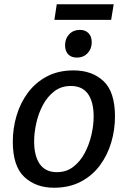

<svg xmlns="http://www.w3.org/2000/svg" viewBox="-20 -870 598 900"><path d="M325 -540Q412 -540 465.5 -489.5Q519 -439 519 -324Q519 -262 501.5 -202.5Q484 -143 448.5 -95Q413 -47 359 -18.5Q305 10 233 10Q148 10 94 -40.5Q40 -91 40 -206Q40 -268 57.5 -327.5Q75 -387 110.5 -435Q146 -483 199.5 -511.5Q253 -540 325 -540ZM312 -467Q267 -467 234.5 -442Q202 -417 181 -377.5Q160 -338 150 -292.5Q140 -247 140 -207Q140 -139 166.5 -101Q193 -63 247 -63Q291 -63 323.5 -88Q356 -113 377 -152.5Q398 -192 408.5 -237.5Q419 -283 419 -324Q419 -392 392.5 -429.5Q366 -467 312 -467ZM513 -850 501 -777H235L246 -850ZM341 -600Q314 -600 299.5 -615.5Q285 -631 285 -658Q285 -689 304.5 -709.5Q324 -730 354 -730Q380 -730 395 -714.5Q410 -699 410 -672Q410 -641 390.5 -620.5Q371 -600 341 -600Z"/></svg>

Font: Bitter Medium
Style: Italic
Weight: 500
Italic angle: -9°
Designer: Sol Matas, and Bitter project Authors
Foundry: Sol Matas
Version: Version 2.001